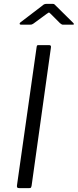

<svg xmlns="http://www.w3.org/2000/svg" viewBox="-20 -976 404 996"><path d="M235 -742Q247 -742 244 -728L144 -13Q142 -4 140 -2Q138 0 128 0H81Q72 0 69.5 -3.5Q67 -7 68 -14L170 -732Q171 -739 173 -740.5Q175 -742 180 -742ZM291 -856 242 -905Q235 -912 233 -911Q231 -910 222 -904L154 -854Q148 -850 145 -849Q142 -848 136 -848H89Q83 -848 82 -852Q81 -856 86 -860L200 -947Q205 -952 210 -954Q215 -956 223 -956H254Q261 -956 264 -952Q267 -948 271 -945L359 -858Q364 -853 363.5 -850.5Q363 -848 356 -848H306Q302 -848 298.5 -850.5Q295 -853 291 -856Z"/></svg>

Font: Libre Franklin Light
Style: Italic
Weight: 300
Italic angle: -8°
Designer: Pablo Impallari, Rodrigo Fuenzalida, Nhung Nguyen
Foundry: Impallari Type
Version: Version 3.000